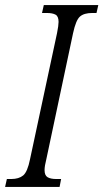

<svg xmlns="http://www.w3.org/2000/svg" viewBox="-49 -734 406 754"><path d="M-29 0 -22 -31H-5Q25 -31 42 -45Q59 -59 69 -109L175 -604Q181 -634 181 -648Q181 -670 169 -676.5Q157 -683 135 -683H116L123 -714H337L330 -683H313Q281 -683 265 -669Q249 -655 238 -604L133 -109Q126 -82 126 -66Q126 -45 138 -38Q150 -31 172 -31H191L185 0Z"/></svg>

Font: Noto Serif ExtraCondensed Light
Style: Italic
Weight: 300
Width: 2
Italic angle: -12°
Designer: Monotype Design Team
Foundry: Monotype Imaging Inc.
Version: Version 2.014; ttfautohint (v1.8.4.7-5d5b)